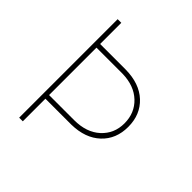

<svg xmlns="http://www.w3.org/2000/svg" viewBox="-193 -846 980 980"><g transform="rotate(45 297.5 -355.5)"><path d="M124 -710.9V-558.1H308.1Q408.7 -557.1 466.8 -502.9Q524.9 -448.7 524.9 -360.4Q524.9 -272.5 467.5 -218.8Q410.2 -165 312 -163.1H124V0H97.7V-710.9ZM124 -531.7V-189.5H305.2Q393.6 -189.5 446 -237.3Q498.5 -285.2 498.5 -359.4Q498.5 -434.1 448 -481.9Q397.5 -529.8 312.5 -531.7Z"/></g></svg>

Font: Roboto Thin
Style: Regular
Weight: 250
Designer: Google
Version: Version 2.134; 2016